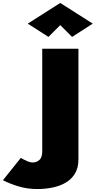

<svg xmlns="http://www.w3.org/2000/svg" viewBox="-216 -1030 648 1300"><path d="M192 -860 112 -780 -28 -870 192 -1010 412 -870 272 -780ZM-75 39Q-57 50 -34.5 60Q-12 70 7 70Q30 70 50 53.5Q70 37 70 -5V-700H315V50Q315 106 292 144.5Q269 183 230 206Q191 229 141 239.5Q91 250 37 250Q-33 250 -94 231Q-155 212 -196 190Z"/></svg>

Font: Jost* Black
Style: Regular
Weight: 900
Version: Version 3.7